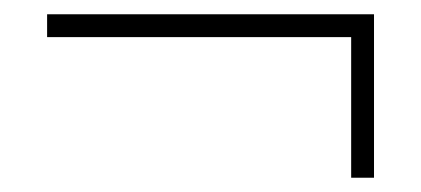

<svg xmlns="http://www.w3.org/2000/svg" viewBox="-20 -336 590 269"><path d="M46 -284V-316H504V-284ZM504 -87H472V-301H504Z"/></svg>

Font: Ysabeau Infant ExtraLight
Style: Italic
Weight: 250
Italic angle: -12°
Designer: Christian Thalmann (Catharsis Fonts)
Version: Version 2.001;gftools[0.9.30]; featfreeze: ss01,ss02,lnum